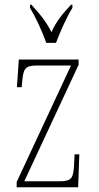

<svg xmlns="http://www.w3.org/2000/svg" viewBox="-20 -786 415 806"><path d="M174 -606H215C232 -651 260 -715 284 -753V-766H278C241 -726 218 -699 196 -651C172 -699 148 -726 112 -766H106V-753C129 -715 159 -651 174 -606ZM50 0H308L313 -138H293L291 -95C288 -39 282 -25 230 -25H82L310 -514V-536H59L51 -420H71L73 -442C78 -497 84 -511 136 -511H278L50 -22Z"/></svg>

Font: Noto Serif Devanagari ExtraCondensed Thin
Style: Regular
Weight: 100
Width: 2
Designer: Universal Thirst, Indian Type Foundry and the Monotype Design Team
Foundry: Monotype Imaging Inc.
Version: Version 2.004